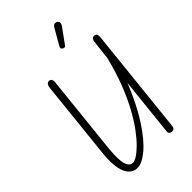

<svg xmlns="http://www.w3.org/2000/svg" viewBox="-371 -1429 1567 1567"><g transform="rotate(-45 412.0 -646.0)"><path d="M237 10Q171 10 138.2 -61Q105.5 -132 121 -281L193 -965Q194.5 -976.5 198.8 -985.2Q203 -994 210.5 -999Q218 -1004 228.5 -1004Q242.5 -1004 250 -992.2Q257.5 -980.5 256 -964.5L184 -279.5Q180 -242 178.2 -201.5Q176.5 -161 181 -125.8Q185.5 -90.5 199.8 -68.5Q214 -46.5 242.5 -46.5Q259 -46.5 289.5 -65.2Q320 -84 359.8 -123.2Q399.5 -162.5 444.2 -223Q489 -283.5 534.5 -367Q580 -450.5 621.8 -558.2Q663.5 -666 696.5 -799L715.5 -966.5Q717 -979.5 723.8 -991.8Q730.5 -1004 747 -1004Q766 -1004 772.2 -992Q778.5 -980 777 -964.5L678.5 -29.5Q677 -14.5 668 -7.5Q659 -0.5 647 -0.5Q633 -0.5 623.2 -8.8Q613.5 -17 615.5 -35L669 -538.5Q594.5 -354.5 514.8 -232.8Q435 -111 362.5 -50.5Q290 10 237 10ZM496 -1110.5Q488 -1115.5 484 -1123Q480 -1130.5 489 -1146L566 -1280Q578.5 -1301.5 593.8 -1302.2Q609 -1303 618 -1295.5Q629.5 -1285 629 -1272.2Q628.5 -1259.5 620 -1247.5L527.5 -1119.5Q518.5 -1107 510.8 -1106.8Q503 -1106.5 496 -1110.5Z"/></g></svg>

Font: Edu NSW ACT Cursive
Style: Regular
Weight: 400
Designer: Tina and Corey Anderson, Eben Sorkin, Mirko Velimirovic
Foundry: Sorkin Type Co.
Version: Version 2.000